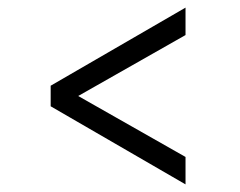

<svg xmlns="http://www.w3.org/2000/svg" viewBox="-20 -602 630 504"><path d="M467 -118 113 -323V-377L467 -582V-510L143 -326V-374L467 -190Z"/></svg>

Font: Host Grotesk Light
Style: Regular
Weight: 300
Designer: Doukan Karapınar
Foundry: Element Type
Version: Version 1.003